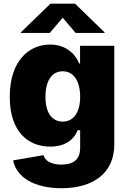

<svg xmlns="http://www.w3.org/2000/svg" viewBox="-20 -791 684 1027"><path d="M309.6 215.8C477.5 215.8 591.3 135.3 591.3 -17.1V-545.9H408.2V-451.2H403.8C382.3 -503.9 331.1 -552.7 248 -552.7C136.7 -552.7 32.2 -467.8 32.2 -272.9C32.2 -85.9 130.9 -6.8 248.5 -6.8C325.7 -6.8 374.5 -41.5 395 -94.2H408.7V0C408.7 60.5 374.5 89.4 308.6 89.4C253.4 89.4 220.2 68.8 212.9 39.1L50.3 66.9C67.9 157.2 162.6 215.8 309.6 215.8ZM315.4 -140.6C256.8 -140.6 223.1 -189.5 223.1 -272.9C223.1 -356.9 256.3 -409.7 315.4 -409.7C374 -409.7 408.7 -357.4 408.7 -272.9C408.7 -189.9 374 -140.6 315.4 -140.6ZM246.1 -614.7 315.4 -696.3 384.8 -614.7H539.6V-617.7L381.3 -771.5H250L91.3 -617.7V-614.7Z"/></svg>

Font: Raveo ExtraBold
Style: Regular
Weight: 800
Designer: Jakub Foglar, Rasmus Andersson (Inter)
Foundry: Jakubfoglar.com
Version: Version 1.100;Glyphs 3.2.3 (3260)